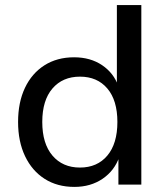

<svg xmlns="http://www.w3.org/2000/svg" viewBox="-20 -725 654 754"><path d="M272 9Q205 9 155.5 -22.5Q106 -54 78.5 -111.5Q51 -169 51 -246Q51 -323 78 -380Q105 -437 154.5 -468.5Q204 -500 271 -500Q335 -500 381 -469Q427 -438 445 -386H439V-705H535V0H445V-110H449Q430 -55 383 -23Q336 9 272 9ZM294 -67Q362 -67 401.5 -114Q441 -161 441 -246Q441 -331 401.5 -377.5Q362 -424 294 -424Q226 -424 186 -377.5Q146 -331 146 -246Q146 -161 186 -114Q226 -67 294 -67Z"/></svg>

Font: Nunito Sans 12pt ExtraLight 10pt Medium
Style: Regular
Weight: 500
Version: Version 3.101;gftools[0.9.27]